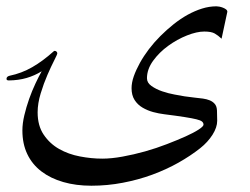

<svg xmlns="http://www.w3.org/2000/svg" viewBox="-36 -429 784 602"><path d="M658.7 -307.6Q647.9 -317.9 637.2 -324Q626.5 -330.1 604.5 -330.1Q581.1 -330.1 550.3 -317.9Q519.5 -305.7 491.5 -285.4Q463.4 -265.1 444.1 -238.5Q424.8 -211.9 424.8 -183.6Q424.8 -169.4 439 -159.4Q453.1 -149.4 472.2 -142.8Q491.2 -136.2 511.2 -132.6Q531.2 -128.9 542.5 -127Q559.1 -124.5 573.7 -123Q588.4 -121.6 600.3 -119.9Q612.3 -118.2 621.3 -114.5Q630.4 -110.8 636.2 -104.5Q643.6 -97.2 644.3 -83Q645 -68.8 645 -50.3Q645 -29.8 630.4 -6.6Q615.7 16.6 591.8 35.6Q561.5 59.6 523.4 81.1Q485.4 102.5 441.4 118.7Q397.5 134.8 349.1 144Q300.8 153.3 250.5 153.3Q202.1 153.3 162.4 141.8Q122.6 130.4 93.8 108.4Q64.9 86.4 49.6 54.2Q34.2 22 34.2 -20Q34.2 -42 40.3 -67.6Q46.4 -93.3 55.4 -118.9Q64.5 -144.5 75.2 -167.2Q85.9 -189.9 94.7 -205.6Q72.8 -191.9 47.6 -184.6Q22.5 -177.2 -8.3 -176.8Q-15.6 -176.8 -15.6 -181.6Q-15.6 -189 -6.3 -191.4Q31.7 -199.2 64.9 -218.3Q98.1 -237.3 132.3 -268.1Q133.8 -269.5 135.3 -269.5Q138.7 -269.5 141.1 -267.3Q143.6 -265.1 143.6 -261.7Q143.6 -258.3 134 -239.7Q124.5 -221.2 112.8 -194.3Q101.1 -167.5 91.6 -136.2Q82 -105 82 -76.7Q82 -34.7 101.1 -6.6Q120.1 21.5 149.4 38.1Q178.7 54.7 214.6 61.5Q250.5 68.4 284.7 68.4Q313.5 68.4 348.4 62Q383.3 55.7 418.9 45.7Q454.6 35.6 487.3 22.9Q520 10.3 545.7 -1.2Q571.3 -12.7 586.7 -22.7Q602.1 -32.7 602.1 -38.1Q602.1 -43.9 597.4 -47.9Q592.8 -51.8 580.1 -54.9Q567.4 -58.1 542.7 -62Q518.1 -65.9 479 -70.8Q462.4 -72.8 444.3 -77.6Q426.3 -82.5 410.9 -91.6Q395.5 -100.6 386 -115.5Q376.5 -130.4 376.5 -152.3Q376.5 -169.9 383.5 -189.9Q390.6 -210 402.6 -231.7Q414.6 -253.4 430.9 -274.9Q447.3 -296.4 466.8 -315.9Q486.8 -335.9 508.3 -353Q529.8 -370.1 552.2 -382.6Q574.7 -395 597.4 -402.1Q620.1 -409.2 642.6 -409.2Q646 -409.2 651.6 -408.2Q657.2 -407.2 662.8 -405Q668.5 -402.8 672.6 -399.7Q676.8 -396.5 676.8 -392.1Z"/></svg>

Font: Accordance
Style: Italic
Weight: 400
Italic angle: -11°
Version: Version 1.2 (build January 31, 2020) Miklal Software Solutio